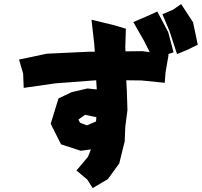

<svg xmlns="http://www.w3.org/2000/svg" viewBox="-20 -873 1009 960"><path d="M792 -801.8 827.1 -718.8 865.2 -602.5 917 -624 968.8 -649.4 945.3 -761.7 885.7 -852.5 844.7 -824.2ZM75.2 -575.2 95.7 -504.9 98.6 -433.6 255.9 -456.1 460.9 -471.7 463.9 -425.8 417 -430.7 337.9 -412.1 272.5 -380.9 233.4 -253.9 285.2 -151.4 383.8 -119.1 434.6 -126 419.9 -88.9 362.3 -20.5 416 24.4 443.4 67.4 519.5 22.5 576.2 -55.7 603.5 -166 606.4 -238.3 617.2 -322.3 614.3 -416 611.3 -471.7 687.5 -470.7 803.7 -459 807.6 -510.7 823.2 -600.6 818.4 -601.6 847.7 -611.3 821.3 -711.9 766.6 -815.4 712.9 -791 646.5 -762.7 701.2 -667 728.5 -612.3 691.4 -617.2 607.4 -616.2 606.4 -636.7 609.4 -729.5 549.8 -747.1 437.5 -774.4 451.2 -653.3 454.1 -614.3H422.9L213.9 -604.5ZM405.3 -298.8 461.9 -287.1 460 -265.6 414.1 -246.1 379.9 -259.8 372.1 -275.4Z"/></svg>

Font: MaokenAssortedSans-TC
Style: Regular
Weight: 500
Version: Version 0.83